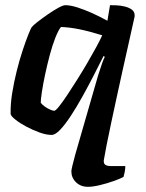

<svg xmlns="http://www.w3.org/2000/svg" viewBox="-20 -520 563 740"><path d="M319 200Q291 200 273 182.5Q255 165 255 140Q255 136 259 118.5Q263 101 270 76L358 -229Q366 -255 373 -274.5Q380 -294 384 -301L379 -304Q362 -270 341 -229Q320 -188 297.5 -147.5Q275 -107 253 -73.5Q231 -40 212 -20Q193 0 179 0Q158 0 132 -9.5Q106 -19 81.5 -32Q57 -45 40 -58.5Q23 -72 21 -80Q20 -118 27 -161.5Q34 -205 45 -248.5Q56 -292 68 -328Q80 -364 89.5 -387.5Q99 -411 102 -415Q107 -422 124.5 -435.5Q142 -449 163.5 -464Q185 -479 204 -489.5Q223 -500 232 -500Q251 -500 278 -491.5Q305 -483 335 -469.5Q365 -456 394 -440L404 -500Q413 -500 428.5 -499.5Q444 -499 460.5 -495Q477 -491 488 -483Q499 -475 499 -460Q499 -457 498.5 -454Q498 -451 497 -448Q487 -403 475.5 -351.5Q464 -300 452 -246.5Q440 -193 429 -141.5Q418 -90 408 -44Q398 2 391 38.5Q384 75 380 98Q379 111 386.5 115.5Q394 120 406 120H463Q463 131 460.5 143.5Q458 156 456 162Q443 169 417.5 178Q392 187 365 193.5Q338 200 319 200ZM189 -93Q194 -93 207 -109Q220 -125 238 -152Q256 -179 276.5 -211.5Q297 -244 316 -276.5Q335 -309 350.5 -337.5Q366 -366 374 -384Q322 -400 284.5 -407.5Q247 -415 215 -416Q205 -404 193.5 -375Q182 -346 172 -308.5Q162 -271 154 -233.5Q146 -196 141.5 -166Q137 -136 137 -124Q143 -116 153 -109Q163 -102 173.5 -97.5Q184 -93 189 -93Z"/></svg>

Font: Texturina Medium 12pt
Style: Bold Italic
Weight: 700
Italic angle: -11°
Version: Version 1.002